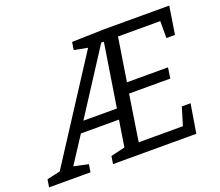

<svg xmlns="http://www.w3.org/2000/svg" viewBox="-152 -866 1186 1033"><g transform="rotate(-20 441.0 -349.0)"><path d="M906 -698 881 -539H832V-636H590L551 -388H786L777 -327H541L500 -63H753L784 -165H834L807 0H330L337 -44L418 -63L442 -214H224L125 -62L208 -44L201 0H-36L-29 -44L47 -61L418 -634L341 -649L348 -693L533 -698ZM494 -636 260 -274H452L509 -636Z"/></g></svg>

Font: Bitter Pro
Style: Italic
Weight: 400
Italic angle: -9°
Designer: Sol Matas, and Bitter project Authors
Foundry: Sol Matas
Version: Version 1.010